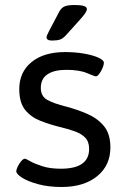

<svg xmlns="http://www.w3.org/2000/svg" viewBox="-20 -738 505 767"><path d="M226 9Q174 9 133 -2Q92 -13 68.5 -28Q45 -43 45 -54Q45 -60 50.5 -72Q56 -84 64.5 -94Q73 -104 80 -104Q83 -104 100.5 -94Q118 -84 149 -74Q180 -64 223 -64Q336 -64 336 -143Q336 -172 320.5 -188Q305 -204 278.5 -213.5Q252 -223 218 -231Q178 -241 141 -255.5Q104 -270 80.5 -299Q57 -328 57 -382Q57 -450 106 -490Q155 -530 240 -530Q280 -530 315 -524Q350 -518 372.5 -508Q395 -498 395 -487Q395 -479 389.5 -466Q384 -453 376.5 -443Q369 -433 363 -433Q358 -433 327.5 -446Q297 -459 245 -459Q196 -459 169.5 -441Q143 -423 143 -387Q143 -354 168 -339.5Q193 -325 245 -312Q290 -300 330 -282.5Q370 -265 395.5 -234Q421 -203 421 -149Q421 -77 368 -34Q315 9 226 9ZM188 -576Q166 -576 166 -589Q166 -594 169.5 -600.5Q173 -607 177 -616L217 -692Q224 -705 236 -711.5Q248 -718 279 -718Q327 -718 327 -702Q327 -695 321 -686Q315 -677 300 -660L246 -600Q232 -584 220 -580Q208 -576 188 -576Z"/></svg>

Font: Asap Semi Expanded
Style: Regular
Weight: 400
Width: 6
Designer: Pablo Cosgaya
Foundry: Omnibus-Type
Version: Version 3.001; ttfautohint (v1.8.4.7-5d5b)